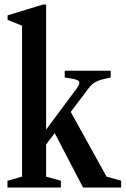

<svg xmlns="http://www.w3.org/2000/svg" viewBox="-20 -842 564 862"><path d="M13.5 0H253.5V-30.5L187 -49V-193.5L225.5 -244.5L353 0H524V-30.5L458.5 -49L297.5 -339.5L371.5 -437.5C397 -471.5 408.5 -480.5 477 -494V-524.5H270.5V-494C322.5 -487 336.5 -482 336.5 -470.5C336.5 -462.5 329.5 -451.5 317 -435L187 -260V-821.5H172.5L14 -773V-753L79 -726.5V-49L13.5 -30.5Z"/></svg>

Font: Libre Caslon Condensed SemiBold
Style: Regular
Weight: 600
Designer: Pablo Impallari, Rodrigo Fuenzalida, Katja Schimmel, Ertekin Erdin
Foundry: Pablo Impallari, Rodrigo Fuenzalida
Version: Version 2.000;gftools[0.9.33]